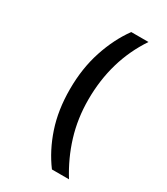

<svg xmlns="http://www.w3.org/2000/svg" viewBox="-215 -807 930 1071"><g transform="rotate(30 250.0 -271.5)"><path d="M413 171Q351 72 317.5 -37.5Q284 -147 284 -268Q284 -520 414 -714H303Q241 -629 203.5 -515.5Q166 -402 166 -267Q166 -134 202.5 -24.5Q239 85 303 171Z"/></g></svg>

Font: Noto Sans Mono UI Condensed
Style: Bold
Weight: 700
Width: 3
Designer: Monotype Design team
Foundry: Monotype Imaging Inc.
Version: 1.000